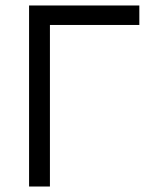

<svg xmlns="http://www.w3.org/2000/svg" viewBox="-20 -680 528 700"><path d="M488 -589H162V0H86V-660H488Z"/></svg>

Font: Nata Sans
Style: Regular
Weight: 400
Designer: Daniel Uzquiano Cruz
Version: Version 1.001